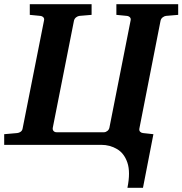

<svg xmlns="http://www.w3.org/2000/svg" viewBox="-41 -691 870 916"><path d="M809.1 -620.1 751 -615.2Q743.2 -614.3 735.4 -608.4Q727.5 -602.5 725.1 -592.8L624 -78.1Q622.1 -68.4 627.4 -62.7Q632.8 -57.1 641.1 -56.2L690.9 -50.8L641.1 205.1H566.9Q582 130.4 566.9 85.4Q551.8 40.5 517.6 20.3Q483.4 0 441.9 0H-21V-50.8L41 -56.2Q50.3 -57.1 57.9 -62.7Q65.4 -68.4 66.9 -78.1L168.9 -592.8Q171.4 -602.5 165.8 -608.4Q160.2 -614.3 150.9 -615.2L101.1 -620.1V-670.9H396V-620.1L337.9 -615.2Q330.1 -614.3 322.3 -608.4Q314.5 -602.5 312 -592.8L210.9 -82Q209 -72.3 214.4 -66.2Q219.7 -60.1 229 -60.1H455.1Q463.4 -60.1 471.2 -66.2Q479 -72.3 481 -82L582 -592.8Q584.5 -602.5 578.9 -608.4Q573.2 -614.3 564 -615.2L514.2 -620.1V-670.9H809.1Z"/></svg>

Font: Charis
Style: Bold Italic
Weight: 700
Italic angle: -11°
Designer: Walt Agee, Miriam Martin, Annie Olsen, Victor Gaultney, Lorna Priest, Alan Ward, Bob Hallissy, Martin Hosken, Sharon Cor
Foundry: SIL Global
Version: Version 7.000